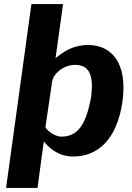

<svg xmlns="http://www.w3.org/2000/svg" viewBox="-20 -762 651 947"><path d="M165 165 196 -64C253 4 309 10 342 10C459 10 557 -71 584 -261C610 -449 532 -540 415 -540C340 -540 293 -507 254 -475L291 -742H135L10 165ZM283 -88C256 -88 220 -109 204 -134L237 -359C243 -398 292 -442 350 -442C411 -442 446 -405 429 -281C407 -165 373 -88 283 -88Z"/></svg>

Font: Cheyenne Sans
Style: Bold Italic
Weight: 700
Italic angle: -8.13011°
Designer: The Public Sans project authors (U.S. Web Design System), Libre Franklin designed by Pablo Impallari and Rodrigo Fuenzal
Foundry: The Cheyenne Sans Project Authors
Version: Version 2.007